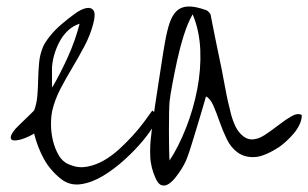

<svg xmlns="http://www.w3.org/2000/svg" viewBox="-20 -498 949 591"><path d="M85 -87Q79 -83 69.5 -78.5Q60 -74 50 -70.5Q40 -67 30 -66Q20 -65 16 -68Q12 -71 13.5 -78.5Q15 -86 28 -102Q30 -104 38.5 -112.5Q47 -121 57 -130.5Q67 -140 75 -148Q83 -156 85 -158Q93 -179 95 -203.5Q97 -228 97.5 -254Q98 -280 100.5 -306Q103 -332 113 -355Q118 -367 133.5 -386.5Q149 -406 169.5 -423.5Q190 -441 210 -455.5Q230 -470 245.5 -473Q261 -476 268 -465.5Q275 -455 267 -425Q258 -390 240 -356Q222 -322 202.5 -289.5Q183 -257 166 -224.5Q149 -192 141 -158Q137 -140 137 -115Q137 -90 143 -65Q149 -40 161.5 -19Q174 2 197 10Q222 20 248.5 15Q275 10 299.5 -4Q324 -18 346.5 -38.5Q369 -59 389 -81Q409 -103 424 -123.5Q439 -144 449 -158L464 -144Q469 -140 456.5 -117Q444 -94 420 -65Q396 -36 363.5 -6.5Q331 23 297 43.5Q263 64 229 69Q195 74 168 53Q134 26 114.5 -10Q95 -46 85 -87ZM141 -229Q167 -274 189.5 -324Q212 -374 225 -425Q206 -419 191 -405.5Q176 -392 166 -374.5Q156 -357 149.5 -337.5Q143 -318 141 -300Q140 -295 140 -285Q140 -275 140 -264Q140 -253 140 -243Q140 -233 141 -229Z M446 -87Q447 -99 450 -121.5Q453 -144 457 -171.5Q461 -199 466 -230Q471 -261 475 -288.5Q479 -316 482.5 -337Q486 -358 488 -369Q494 -403 502 -427Q510 -451 523.5 -464Q537 -477 558.5 -478Q580 -479 614 -467Q618 -466 623 -460.5Q628 -455 628 -454Q630 -443 634.5 -421Q639 -399 644.5 -371Q650 -343 656.5 -313Q663 -283 668 -255Q673 -227 677.5 -205Q682 -183 685 -172Q697 -115 715 -92.5Q733 -70 753 -69Q773 -68 795 -82.5Q817 -97 837.5 -113Q858 -129 877 -140Q896 -151 909 -144Q909 -129 902 -114.5Q895 -100 884.5 -87.5Q874 -75 862 -64Q850 -53 840 -46Q794 -16 764 -14.5Q734 -13 712.5 -28Q691 -43 678 -70Q665 -97 655.5 -124.5Q646 -152 636.5 -173.5Q627 -195 614 -201Q611 -190 603.5 -164.5Q596 -139 587 -109.5Q578 -80 570 -54Q562 -28 558 -18Q557 -14 552 -2.5Q547 9 538.5 22.5Q530 36 520 48.5Q510 61 499.5 68Q489 75 478.5 72.5Q468 70 460 53Q444 19 442.5 -16Q441 -51 446 -87ZM502 -4Q530 -47 552.5 -104Q575 -161 587 -222.5Q599 -284 596.5 -344Q594 -404 573 -454Q558 -428 546 -390Q534 -352 525.5 -313Q517 -274 510.5 -239Q504 -204 502 -186Q501 -176 500.5 -150Q500 -124 500 -95.5Q500 -67 500.5 -40.5Q501 -14 502 -4Z"/></svg>

Font: Liu Jian Mao Cao
Style: Regular
Weight: 400
Designer: ZhongQi
Foundry: ZhongQi
Version: Version 1.001